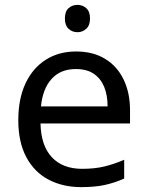

<svg xmlns="http://www.w3.org/2000/svg" viewBox="-20 -757 604 787"><path d="M298 -737Q318 -737 333.5 -723.5Q349 -710 349 -681Q349 -653 333.5 -639Q318 -625 298 -625Q276 -625 261 -639Q246 -653 246 -681Q246 -710 261 -723.5Q276 -737 298 -737ZM292 -546Q361 -546 410.5 -516Q460 -486 486.5 -431.5Q513 -377 513 -304V-251H146Q148 -160 192.5 -112.5Q237 -65 317 -65Q368 -65 407.5 -74.5Q447 -84 489 -102V-25Q448 -7 408 1.5Q368 10 313 10Q237 10 178.5 -21Q120 -52 87.5 -113.5Q55 -175 55 -264Q55 -352 84.5 -415Q114 -478 167.5 -512Q221 -546 292 -546ZM291 -474Q228 -474 191.5 -433.5Q155 -393 148 -321H421Q421 -367 407 -401Q393 -435 364.5 -454.5Q336 -474 291 -474Z"/></svg>

Font: lmalayalam15
Style: Book
Weight: 400
Designer: Jelle Bosma - Monotype Design Team
Foundry: Monotype Imaging Inc.
Version: Version 2.003